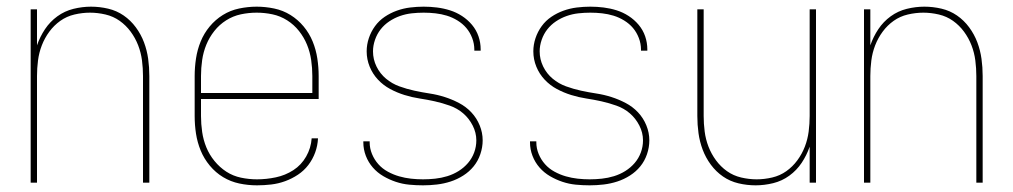

<svg xmlns="http://www.w3.org/2000/svg" viewBox="-20 -548 3040 576"><path d="M72 0V-520H91V-412Q100 -438 115 -460.5Q130 -483 152 -499Q174 -515 200.5 -521.5Q227 -528 253 -528Q279 -528 304.5 -522Q330 -516 351 -501.5Q372 -487 387.5 -466Q403 -445 412 -421Q421 -397 424.5 -371.5Q428 -346 428 -320V0H409V-320Q409 -343 406 -366.5Q403 -390 394.5 -412Q386 -434 372 -453Q358 -472 339 -485.5Q320 -499 296.5 -504.5Q273 -510 250 -510Q227 -510 203.5 -504.5Q180 -499 161 -485.5Q142 -472 128 -453Q114 -434 105.5 -412Q97 -390 94 -366.5Q91 -343 91 -320V0Z M751 8Q724 8 698 2.5Q672 -3 649.5 -16.5Q627 -30 609.5 -51Q592 -72 582 -96.5Q572 -121 568 -147Q564 -173 564 -200V-320Q564 -346 568 -372.5Q572 -399 582 -423.5Q592 -448 609 -468.5Q626 -489 648.5 -503Q671 -517 697.5 -522.5Q724 -528 750 -528Q776 -528 802.5 -522.5Q829 -517 851.5 -503Q874 -489 891 -468.5Q908 -448 918 -423.5Q928 -399 932 -372.5Q936 -346 936 -320V-251H583V-200Q583 -176 586.5 -152Q590 -128 599 -106Q608 -84 623.5 -65Q639 -46 659 -33Q679 -20 703 -15Q727 -10 751 -10Q779 -10 807.5 -16Q836 -22 860 -37.5Q884 -53 898.5 -78.5Q913 -104 915 -133H934Q933 -111 925.5 -90.5Q918 -70 905 -53Q892 -36 874 -24Q856 -12 835.5 -4.5Q815 3 793.5 5.5Q772 8 751 8ZM583 -269H917V-320Q917 -344 913.5 -368Q910 -392 901 -414Q892 -436 877 -455Q862 -474 841.5 -487Q821 -500 797.5 -505Q774 -510 750 -510Q726 -510 702.5 -505Q679 -500 658.5 -487Q638 -474 623 -455Q608 -436 599 -414Q590 -392 586.5 -368Q583 -344 583 -320Z M1249 8Q1228 8 1207.5 6Q1187 4 1167.5 -2.5Q1148 -9 1130 -19.5Q1112 -30 1098.5 -45.5Q1085 -61 1077.5 -80.5Q1070 -100 1070 -121V-124H1089V-121Q1089 -103 1096 -86Q1103 -69 1115 -55.5Q1127 -42 1143.5 -33Q1160 -24 1177.5 -19Q1195 -14 1213 -12Q1231 -10 1249 -10Q1267 -10 1285.5 -12Q1304 -14 1322 -19.5Q1340 -25 1356 -35Q1372 -45 1384 -59Q1396 -73 1402.5 -90.5Q1409 -108 1409 -127Q1409 -150 1398 -171.5Q1387 -193 1369.5 -208Q1352 -223 1329.5 -231Q1307 -239 1284.5 -244Q1262 -249 1239 -252.5Q1216 -256 1193.5 -263Q1171 -270 1150.5 -281Q1130 -292 1114 -309Q1098 -326 1089 -348Q1080 -370 1080 -394Q1080 -414 1086.5 -433.5Q1093 -453 1105 -469.5Q1117 -486 1134 -497.5Q1151 -509 1170.5 -516Q1190 -523 1210.5 -525.5Q1231 -528 1251 -528Q1271 -528 1291 -525.5Q1311 -523 1330 -517Q1349 -511 1366 -500Q1383 -489 1396 -473.5Q1409 -458 1415.5 -439Q1422 -420 1422 -400V-396H1403V-399Q1403 -417 1396.5 -434Q1390 -451 1379 -464Q1368 -477 1352.5 -486.5Q1337 -496 1320.5 -501Q1304 -506 1286.5 -508Q1269 -510 1251 -510Q1233 -510 1215 -508Q1197 -506 1180 -500Q1163 -494 1148 -484Q1133 -474 1122 -460Q1111 -446 1105 -428.5Q1099 -411 1099 -394Q1099 -370 1109.5 -348.5Q1120 -327 1138 -312Q1156 -297 1178 -289Q1200 -281 1223 -276Q1246 -271 1269 -267.5Q1292 -264 1314 -257Q1336 -250 1357 -239Q1378 -228 1394 -211Q1410 -194 1419 -172Q1428 -150 1428 -127Q1428 -106 1421 -85.5Q1414 -65 1401 -49Q1388 -33 1370 -21.5Q1352 -10 1332 -3.5Q1312 3 1291 5.5Q1270 8 1249 8Z M1749 8Q1728 8 1707.5 6Q1687 4 1667.5 -2.5Q1648 -9 1630 -19.5Q1612 -30 1598.5 -45.5Q1585 -61 1577.5 -80.5Q1570 -100 1570 -121V-124H1589V-121Q1589 -103 1596 -86Q1603 -69 1615 -55.5Q1627 -42 1643.5 -33Q1660 -24 1677.5 -19Q1695 -14 1713 -12Q1731 -10 1749 -10Q1767 -10 1785.5 -12Q1804 -14 1822 -19.5Q1840 -25 1856 -35Q1872 -45 1884 -59Q1896 -73 1902.5 -90.5Q1909 -108 1909 -127Q1909 -150 1898 -171.5Q1887 -193 1869.5 -208Q1852 -223 1829.5 -231Q1807 -239 1784.5 -244Q1762 -249 1739 -252.5Q1716 -256 1693.5 -263Q1671 -270 1650.5 -281Q1630 -292 1614 -309Q1598 -326 1589 -348Q1580 -370 1580 -394Q1580 -414 1586.5 -433.5Q1593 -453 1605 -469.5Q1617 -486 1634 -497.5Q1651 -509 1670.5 -516Q1690 -523 1710.5 -525.5Q1731 -528 1751 -528Q1771 -528 1791 -525.5Q1811 -523 1830 -517Q1849 -511 1866 -500Q1883 -489 1896 -473.5Q1909 -458 1915.5 -439Q1922 -420 1922 -400V-396H1903V-399Q1903 -417 1896.5 -434Q1890 -451 1879 -464Q1868 -477 1852.5 -486.5Q1837 -496 1820.5 -501Q1804 -506 1786.5 -508Q1769 -510 1751 -510Q1733 -510 1715 -508Q1697 -506 1680 -500Q1663 -494 1648 -484Q1633 -474 1622 -460Q1611 -446 1605 -428.5Q1599 -411 1599 -394Q1599 -370 1609.5 -348.5Q1620 -327 1638 -312Q1656 -297 1678 -289Q1700 -281 1723 -276Q1746 -271 1769 -267.5Q1792 -264 1814 -257Q1836 -250 1857 -239Q1878 -228 1894 -211Q1910 -194 1919 -172Q1928 -150 1928 -127Q1928 -106 1921 -85.5Q1914 -65 1901 -49Q1888 -33 1870 -21.5Q1852 -10 1832 -3.5Q1812 3 1791 5.5Q1770 8 1749 8Z M2247 8Q2221 8 2195.5 2Q2170 -4 2149 -18.5Q2128 -33 2112.5 -54Q2097 -75 2088 -99Q2079 -123 2075.5 -148.5Q2072 -174 2072 -200V-520H2091V-200Q2091 -177 2094 -153.5Q2097 -130 2105.5 -108Q2114 -86 2128 -67Q2142 -48 2161 -34.5Q2180 -21 2203.5 -15.5Q2227 -10 2250 -10Q2273 -10 2296.5 -15.5Q2320 -21 2339 -34.5Q2358 -48 2372 -67Q2386 -86 2394.5 -108Q2403 -130 2406 -153.5Q2409 -177 2409 -200V-520H2428V0H2409V-108Q2400 -82 2385 -59.5Q2370 -37 2348 -21Q2326 -5 2299.5 1.5Q2273 8 2247 8Z M2572 0V-520H2591V-412Q2600 -438 2615 -460.5Q2630 -483 2652 -499Q2674 -515 2700.5 -521.5Q2727 -528 2753 -528Q2779 -528 2804.5 -522Q2830 -516 2851 -501.5Q2872 -487 2887.5 -466Q2903 -445 2912 -421Q2921 -397 2924.5 -371.5Q2928 -346 2928 -320V0H2909V-320Q2909 -343 2906 -366.5Q2903 -390 2894.5 -412Q2886 -434 2872 -453Q2858 -472 2839 -485.5Q2820 -499 2796.5 -504.5Q2773 -510 2750 -510Q2727 -510 2703.5 -504.5Q2680 -499 2661 -485.5Q2642 -472 2628 -453Q2614 -434 2605.5 -412Q2597 -390 2594 -366.5Q2591 -343 2591 -320V0Z"/></svg>

Font: Iosevka SS18 Thin
Style: Regular
Weight: 100
Monospace: yes
Designer: Belleve Invis
Foundry: Belleve Invis
Version: Version 25.1.1; ttfautohint (v1.8.4)